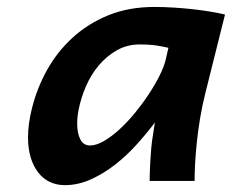

<svg xmlns="http://www.w3.org/2000/svg" viewBox="-20 -523 670 555"><path d="M466.8 -384.8Q457 -387.2 436 -390.9Q415 -394.5 383.8 -394.5Q347.2 -394.5 317.4 -377.4Q287.6 -360.4 265.1 -333.5Q242.7 -306.6 228.3 -273.2Q213.9 -239.7 207.5 -207Q203.1 -185.1 203.1 -165.5Q203.1 -137.7 212.2 -120.1Q221.2 -102.5 240.2 -102.5Q258.3 -102.5 280.3 -115.2Q302.2 -127.9 325 -148.7Q347.7 -169.4 369.4 -195.8Q391.1 -222.2 409.4 -249.8Q427.7 -277.3 440.9 -303.7Q454.1 -330.1 459 -350.6ZM412.6 0Q412.6 -10.7 413.1 -26.1Q413.6 -41.5 414.6 -58.8Q415.5 -76.2 417.2 -94.7Q418.9 -113.3 421.9 -131.3L427.7 -168.9Q404.3 -137.7 375.2 -105.5Q346.2 -73.2 312.7 -47.1Q279.3 -21 242.4 -4.4Q205.6 12.2 167.5 12.2Q143.6 12.2 124 2.9Q104.5 -6.3 90.6 -24.2Q76.7 -42 68.8 -67.6Q61 -93.3 61 -126Q61 -144.5 63.7 -165.3Q66.4 -186 72.3 -209.5Q86.4 -267.1 115.7 -320.1Q145 -373 189.5 -413.8Q233.9 -454.6 293 -478.8Q352.1 -502.9 426.3 -502.9Q452.6 -502.9 480.5 -501.2Q508.3 -499.5 535.2 -496.6Q562 -493.7 586.4 -489.7Q610.8 -485.8 630.4 -481L574.2 -256.3Q564.5 -217.8 558.3 -180.7Q552.2 -143.6 548.8 -110.1Q545.4 -76.7 543.9 -48.6Q542.5 -20.5 542.5 0Z"/></svg>

Font: Andika New Basic
Style: Bold Italic
Weight: 700
Italic angle: -14°
Designer: Victor Gaultney, Annie Olsen, Pablo Ugerman
Foundry: SIL International
Version: Version 5.500